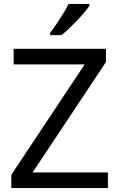

<svg xmlns="http://www.w3.org/2000/svg" viewBox="-20 -964 612 984"><path d="M533 0H38V-68L414 -634H50V-714H523V-646L147 -80H533ZM438 -934Q429 -920 412 -900Q395 -880 374.5 -858.5Q354 -837 333.5 -817.5Q313 -798 295 -784H237V-796Q252 -815 269.5 -841Q287 -867 304 -894.5Q321 -922 332 -944H438Z"/></svg>

Font: Noto Sans Javanese
Style: Regular
Weight: 400
Designer: Monotype Design Team
Foundry: Monotype Imaging Inc.
Version: Version 2.004